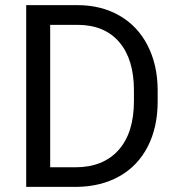

<svg xmlns="http://www.w3.org/2000/svg" viewBox="-20 -731 696 751"><path d="M82.5 0V-710.9H283.2Q376 -710.9 447.3 -669.9Q518.6 -628.9 557.4 -553.2Q596.2 -477.5 596.7 -379.4V-334Q596.7 -233.4 557.9 -157.7Q519 -82 447 -41.5Q375 -1 279.3 0ZM176.3 -633.8V-76.7H274.9Q383.3 -76.7 443.6 -144Q503.9 -211.4 503.9 -335.9V-377.4Q503.9 -498.5 447 -565.7Q390.1 -632.8 285.6 -633.8Z"/></svg>

Font: Roboto
Style: Regular
Weight: 400
Designer: Google
Version: Version 2.001047; 2015